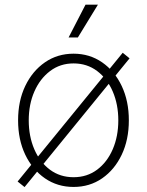

<svg xmlns="http://www.w3.org/2000/svg" viewBox="-20 -777 620 809"><path d="M290 10.7Q222.2 10.7 169.4 -25.6Q116.7 -62 86.4 -125.2Q56.2 -188.5 56.2 -270Q56.2 -351.6 86.4 -414.8Q116.7 -478 169.4 -514.4Q222.2 -550.8 290 -550.8Q357.4 -550.8 410.2 -514.4Q462.9 -478 492.9 -414.6Q522.9 -351.1 522.9 -270Q522.9 -188.5 492.9 -125.2Q462.9 -62 410.4 -25.6Q357.9 10.7 290 10.7ZM290 -30.3Q346.7 -30.3 389.2 -62Q431.6 -93.8 455.1 -148.2Q478.5 -202.6 478.5 -270Q478.5 -336.9 455.1 -391.4Q431.6 -445.8 389.2 -477.8Q346.7 -509.8 290 -509.8Q233.4 -509.8 190.9 -477.5Q148.4 -445.3 124.8 -391.4Q101.1 -337.4 101.1 -270Q101.1 -202.6 124.5 -148.2Q147.9 -93.8 190.4 -62Q232.9 -30.3 290 -30.3ZM83.5 11.2 54.2 -12.2 497.1 -554.7 525.9 -531.2ZM269 -619.1 340.3 -757.3H392.6L308.1 -619.1Z"/></svg>

Font: Inter 16pt ExtraLight
Style: Regular
Weight: 250
Version: Version 4.001;git-66647c0bb